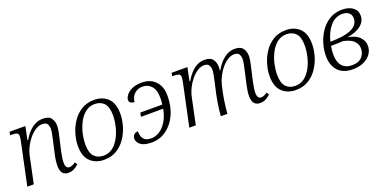

<svg xmlns="http://www.w3.org/2000/svg" viewBox="-14 -1161 3570 1785"><g transform="rotate(-20 1771.0 -268.0)"><path d="M449 10Q373 10 373 -86Q373 -109 376.5 -137Q380 -165 387 -196L414 -316Q422 -351 428 -380.5Q434 -410 434 -430Q434 -455 423 -477Q412 -499 371 -499Q339 -499 305.5 -478Q272 -457 243 -422.5Q214 -388 193 -346Q172 -304 163 -261L108 0H44L133 -420Q139 -452 139 -466Q139 -491 121.5 -497.5Q104 -504 72 -504H57L64 -536H220L193 -405H200Q241 -476 290 -510.5Q339 -545 393 -545Q453 -545 476 -513.5Q499 -482 499 -439Q499 -414 493 -383.5Q487 -353 481 -328L452 -201Q446 -172 441.5 -143.5Q437 -115 437 -93Q437 -67 446.5 -51.5Q456 -36 476 -36Q502 -36 536 -61L552 -37Q529 -15 504.5 -2.5Q480 10 449 10Z M802 10Q720 10 667.5 -40Q615 -90 615 -194Q615 -249 632.5 -310Q650 -371 685.5 -425Q721 -479 775 -512.5Q829 -546 902 -546Q985 -546 1037 -496Q1089 -446 1089 -342Q1089 -287 1072 -226Q1055 -165 1019.5 -111Q984 -57 930 -23.5Q876 10 802 10ZM810 -28Q864 -28 903.5 -59.5Q943 -91 969 -141Q995 -191 1007.5 -247Q1020 -303 1020 -352Q1020 -436 985.5 -472Q951 -508 894 -508Q841 -508 801.5 -476.5Q762 -445 736 -395Q710 -345 697.5 -289Q685 -233 685 -184Q685 -100 719.5 -64Q754 -28 810 -28Z M1276 10Q1200 10 1165.5 -16.5Q1131 -43 1131 -78Q1131 -100 1145.5 -116Q1160 -132 1186 -132Q1186 -103 1194 -79.5Q1202 -56 1223 -42Q1244 -28 1283 -28Q1327 -28 1367 -54.5Q1407 -81 1436.5 -130.5Q1466 -180 1479 -249H1259L1267 -288H1484Q1489 -324 1489 -352Q1489 -430 1455.5 -469Q1422 -508 1367 -508Q1321 -508 1288 -479Q1255 -450 1250 -398Q1227 -399 1213 -408Q1199 -417 1199 -436Q1199 -458 1218 -483.5Q1237 -509 1275.5 -527.5Q1314 -546 1374 -546Q1457 -546 1507.5 -494Q1558 -442 1558 -351Q1558 -243 1520 -162Q1482 -81 1417.5 -35.5Q1353 10 1276 10Z M2346 10Q2269 10 2269 -86Q2269 -109 2273 -137Q2277 -165 2284 -196L2311 -316Q2318 -348 2324.5 -379.5Q2331 -411 2331 -430Q2331 -455 2320 -477Q2309 -499 2270 -499Q2239 -499 2208 -480Q2177 -461 2149 -428.5Q2121 -396 2100 -356Q2079 -316 2068 -274L2052 -203Q2046 -178 2040 -139Q2034 -100 2029.5 -61.5Q2025 -23 2024 0H1959Q1960 -24 1964.5 -62Q1969 -100 1976 -141Q1983 -182 1990 -214L2013 -316Q2020 -346 2026.5 -379.5Q2033 -413 2033 -430Q2033 -455 2022 -477Q2011 -499 1972 -499Q1940 -499 1907 -478Q1874 -457 1845.5 -422.5Q1817 -388 1796 -346Q1775 -304 1766 -261L1711 0H1647L1736 -420Q1742 -452 1742 -466Q1742 -491 1724.5 -497.5Q1707 -504 1675 -504H1660L1667 -536H1823L1796 -405H1803Q1885 -545 1993 -545Q2052 -545 2075 -513.5Q2098 -482 2098 -439Q2098 -423 2095 -405H2101Q2184 -545 2292 -545Q2350 -545 2373 -513.5Q2396 -482 2396 -439Q2396 -414 2390 -383.5Q2384 -353 2378 -328L2349 -201Q2343 -172 2338.5 -143.5Q2334 -115 2334 -93Q2334 -67 2343.5 -51.5Q2353 -36 2373 -36Q2399 -36 2433 -61L2449 -37Q2426 -15 2401.5 -2.5Q2377 10 2346 10Z M2699 10Q2617 10 2564.5 -40Q2512 -90 2512 -194Q2512 -249 2529.5 -310Q2547 -371 2582.5 -425Q2618 -479 2672 -512.5Q2726 -546 2799 -546Q2882 -546 2934 -496Q2986 -446 2986 -342Q2986 -287 2969 -226Q2952 -165 2916.5 -111Q2881 -57 2827 -23.5Q2773 10 2699 10ZM2707 -28Q2761 -28 2800.5 -59.5Q2840 -91 2866 -141Q2892 -191 2904.5 -247Q2917 -303 2917 -352Q2917 -436 2882.5 -472Q2848 -508 2791 -508Q2738 -508 2698.5 -476.5Q2659 -445 2633 -395Q2607 -345 2594.5 -289Q2582 -233 2582 -184Q2582 -100 2616.5 -64Q2651 -28 2707 -28Z M3263 10Q3168 10 3118 -44Q3068 -98 3068 -192Q3068 -252 3086.5 -314Q3105 -376 3141.5 -429Q3178 -482 3231.5 -514Q3285 -546 3354 -546Q3422 -546 3461.5 -516Q3501 -486 3501 -435Q3501 -378 3452 -339Q3403 -300 3316 -287Q3394 -274 3431 -236Q3468 -198 3468 -148Q3468 -104 3442.5 -68Q3417 -32 3371 -11Q3325 10 3263 10ZM3344 -508Q3274 -508 3224.5 -451Q3175 -394 3153 -303H3172Q3267 -305 3324 -321.5Q3381 -338 3406.5 -366.5Q3432 -395 3432 -433Q3432 -467 3409 -487.5Q3386 -508 3344 -508ZM3271 -28Q3334 -28 3366.5 -62.5Q3399 -97 3399 -148Q3399 -190 3367 -222Q3335 -254 3264 -268Q3240 -267 3209 -265.5Q3178 -264 3145 -264Q3140 -237 3138.5 -217Q3137 -197 3137 -180Q3137 -108 3171 -68Q3205 -28 3271 -28Z"/></g></svg>

Font: Noto Serif Light
Style: Italic
Weight: 300
Italic angle: -12°
Designer: Monotype Design Team
Foundry: Monotype Imaging Inc.
Version: Version 2.013